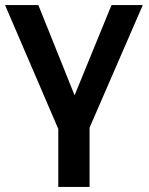

<svg xmlns="http://www.w3.org/2000/svg" viewBox="-22 -525 591 761"><path d="M209 216V-14L-2 -505H130L289 -109H258L420 -505H544L333 -19V216Z"/></svg>

Font: Mulish ExtraLight
Style: Regular
Weight: 200
Designer: Vernon Adams
Foundry: Vernon Adams
Version: Version 3.603